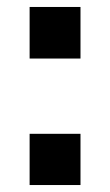

<svg xmlns="http://www.w3.org/2000/svg" viewBox="-20 -531 317 551"><path d="M65 -511V-363H211V-511ZM65 -147V0H211V-147Z"/></svg>

Font: Chivo
Style: Bold
Weight: 700
Designer: Hector Gatti
Foundry: Omnibus-Type
Version: Version 1.003;PS 001.003;hotconv 1.0.70;makeotf.lib2.5.58329